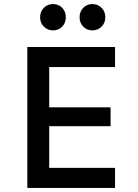

<svg xmlns="http://www.w3.org/2000/svg" viewBox="-20 -928 680 948"><path d="M223 -597V-398H526V-305H223V-99H548V0H115V-696H548V-597ZM178 -843Q178 -871 196.5 -889.5Q215 -908 242 -908Q269 -908 287 -889.5Q305 -871 305 -843Q305 -815 287 -796.5Q269 -778 242 -778Q215 -778 196.5 -796.5Q178 -815 178 -843ZM373 -843Q373 -871 391 -889.5Q409 -908 436 -908Q463 -908 481.5 -889.5Q500 -871 500 -843Q500 -815 481.5 -796.5Q463 -778 436 -778Q409 -778 391 -796.5Q373 -815 373 -843Z"/></svg>

Font: Amiko SemiBold
Style: Regular
Weight: 600
Designer: Pablo Impallari, Rodrigo Fuenzalida, Andres Torresi
Foundry: Impallari Type
Version: Version 1.001; ttfautohint (v1.3)